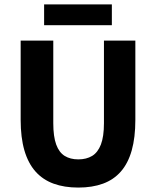

<svg xmlns="http://www.w3.org/2000/svg" viewBox="-20 -835 705 867"><path d="M333.6 12Q270.4 12 221.9 -5.7Q173.3 -23.4 140.2 -60.6Q107.2 -97.8 90.2 -155.8Q73.3 -213.8 73.3 -293.9V-651.8H220.6V-278.7Q220.6 -218.1 233.8 -182.3Q246.9 -146.5 272.2 -130.9Q297.4 -115.3 333.6 -115.3Q370.2 -115.3 396 -130.9Q421.7 -146.5 435.6 -182.3Q449.4 -218.1 449.4 -278.7V-651.8H591.2V-293.9Q591.2 -213.8 574.8 -155.8Q558.4 -97.8 525.9 -60.6Q493.4 -23.4 445.1 -5.7Q396.8 12 333.6 12ZM179.2 -721.3V-815.2H485.1V-721.3Z"/></svg>

Font: Source Sans 3
Style: Regular
Weight: 200
Designer: Paul D. Hunt
Foundry: Adobe
Version: Version 3.046;hotconv 1.0.118;makeotfexe 2.5.65603